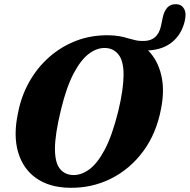

<svg xmlns="http://www.w3.org/2000/svg" viewBox="-20 -880 901 912"><path d="M495 -712.5Q546.5 -712 590 -697.5Q608.5 -692.5 623.2 -689Q638 -685.5 652 -685.5Q692 -683.5 714.5 -702Q737 -720.5 744.5 -756L753.5 -799Q760 -828 775.5 -844.8Q791 -861.5 819 -860Q843.5 -858.5 855 -837Q866.5 -815.5 857 -777.5Q841.5 -715.5 797 -679.5Q752.5 -643.5 683.5 -640.5Q729 -594.5 745.8 -523.8Q762.5 -453 745.5 -366Q723.5 -247 660.5 -161.8Q597.5 -76.5 506.5 -31.2Q415.5 14 310.5 12Q214.5 10.5 151.8 -33.8Q89 -78 65.8 -158Q42.5 -238 66 -345.5Q81 -423.5 118.8 -490.8Q156.5 -558 212.8 -608Q269 -658 340.5 -685.8Q412 -713.5 495 -712.5ZM327.5 -48.5Q365 -47.5 403.2 -74.8Q441.5 -102 477 -168.2Q512.5 -234.5 541.5 -351Q555 -407 561 -450Q567 -493 567 -525.5Q567 -589.5 543.5 -620Q520 -650.5 481.5 -652Q442.5 -654 403.8 -625.8Q365 -597.5 330.5 -532.5Q296 -467.5 270 -360.5Q255 -299 248 -253Q241 -207 241 -173.5Q241 -108 264.2 -78.8Q287.5 -49.5 327.5 -48.5Z"/></svg>

Font: Fraunces 72pt S050
Style: Bold Italic
Weight: 700
Italic angle: -16°
Version: Version 1.000; ttfautohint (v1.8.3)